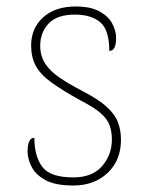

<svg xmlns="http://www.w3.org/2000/svg" viewBox="-20 -562 445 592"><path d="M206 10Q150 10 119.5 -7Q89 -24 77 -48.5Q65 -73 65 -95Q65 -109 67.5 -118.5Q70 -128 74.5 -132.5Q79 -137 86 -137Q86 -80 110.5 -47.5Q135 -15 206 -15Q265 -15 295 -50Q325 -85 325 -132Q325 -156 318 -175.5Q311 -195 290.5 -213Q270 -231 229 -252Q171 -284 137.5 -308.5Q104 -333 90 -359.5Q76 -386 76 -422Q76 -475 113 -508.5Q150 -542 214 -542Q259 -542 286.5 -527Q314 -512 326 -489.5Q338 -467 338 -445Q338 -426 333 -415.5Q328 -405 317 -405Q317 -470 289 -493.5Q261 -517 211 -517Q156 -517 130 -489.5Q104 -462 104 -421Q104 -390 119 -366.5Q134 -343 162.5 -323.5Q191 -304 231 -283Q282 -257 308 -233.5Q334 -210 343.5 -185.5Q353 -161 353 -131Q353 -68 312 -29Q271 10 206 10Z"/></svg>

Font: Noto Serif Gujarati Thin
Style: Regular
Weight: 250
Version: Version 2.102